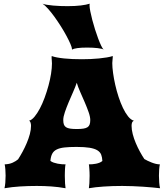

<svg xmlns="http://www.w3.org/2000/svg" viewBox="-20 -1001 873 1021"><path d="M3.9 0Q6.8 -12.2 8.3 -30Q9.8 -47.9 9.8 -66.9Q9.8 -84.5 8.5 -99.9Q7.3 -115.2 4.9 -127Q29.8 -127.9 47.4 -136Q64.9 -144 76.2 -153.8Q87.9 -171.9 100.1 -194.3Q112.3 -216.8 122.3 -240.5Q132.3 -264.2 138.7 -287.8Q145 -311.5 145 -332Q145 -340.3 142.6 -348.6Q140.1 -356.9 134.3 -358.9Q148.9 -362.8 163.6 -380.4Q178.2 -397.9 191.9 -423.8Q205.6 -449.7 217.3 -481.4Q229 -513.2 237.8 -545.7Q246.6 -578.1 251.5 -608.9Q256.3 -639.6 256.3 -663.6Q256.3 -671.9 255.4 -679.7Q254.4 -687.5 254.4 -692.9Q254.4 -695.3 254.6 -697.3Q254.9 -699.2 254.9 -703.1Q266.1 -698.7 283 -695.6Q299.8 -692.4 320.8 -690.2Q341.8 -688 365.7 -687Q389.6 -686 415.5 -686Q438 -686 461.4 -687Q484.9 -688 506.8 -690.2Q528.8 -692.4 547.9 -695.6Q566.9 -698.7 579.6 -703.1V-701.2V-696.8Q579.6 -691.4 578.4 -683.3Q577.1 -675.3 577.1 -665.5Q577.1 -643.1 581.3 -612.8Q585.4 -582.5 592.8 -550Q600.1 -517.6 610.6 -485.6Q621.1 -453.6 633.8 -427Q646.5 -400.4 661.1 -382.1Q675.8 -363.8 691.9 -358.9Q685.1 -356.4 682.4 -349.4Q679.7 -342.3 679.7 -332Q679.7 -311.5 685.8 -287.8Q691.9 -264.2 701.9 -240.5Q711.9 -216.8 723.9 -194.8Q735.8 -172.9 747.6 -155.3Q754.9 -150.9 765.1 -146Q775.4 -141.1 786.6 -136.7Q797.9 -132.3 809.1 -129.6Q820.3 -127 830.1 -127Q827.6 -115.2 826.4 -99.9Q825.2 -84.5 825.2 -66.9Q825.2 -47.9 826.7 -30Q828.1 -12.2 831.1 0Q813.5 -2 790.5 -4.2Q767.6 -6.3 741.2 -8.1Q714.8 -9.8 686.5 -11Q658.2 -12.2 629.9 -12.2Q578.1 -12.2 531.5 -9Q484.9 -5.9 452.6 0Q454.1 -8.3 455.3 -26.1Q456.5 -43.9 456.5 -65.9Q456.5 -75.2 456.1 -84.7Q455.6 -94.2 455.1 -102.5Q454.6 -110.8 453.9 -117.4Q453.1 -124 452.6 -127Q461.4 -127 471.2 -127.7Q481 -128.4 490.5 -130.4Q500 -132.3 508.8 -135.7Q517.6 -139.2 524.4 -145Q523.4 -164.6 518.1 -178.5Q512.7 -192.4 497.8 -201.7Q482.9 -210.9 456.3 -215.3Q429.7 -219.7 386.7 -219.7Q348.1 -219.7 322.5 -216.8Q296.9 -213.9 281 -205.8Q265.1 -197.8 257.6 -183.3Q250 -168.9 248 -145.5Q255.4 -139.6 265.6 -136.2Q275.9 -132.8 286.9 -130.6Q297.9 -128.4 308.8 -127.7Q319.8 -127 328.6 -127Q327.6 -124 326.9 -117.7Q326.2 -111.3 325.7 -102.8Q325.2 -94.2 325 -84.5Q324.7 -74.7 324.7 -65.9Q324.7 -43.9 325.9 -26.1Q327.1 -8.3 328.6 0Q291.5 -6.8 253.4 -9.5Q215.3 -12.2 175.8 -12.2Q129.9 -12.2 86.7 -9.5Q43.5 -6.8 3.9 0ZM316.4 -362.8Q316.4 -348.6 319.6 -339.4Q322.8 -330.1 330.8 -324.7Q338.9 -319.3 352.8 -317.1Q366.7 -314.9 388.2 -314.9Q409.7 -314.9 423.6 -317.1Q437.5 -319.3 445.6 -324.7Q453.6 -330.1 456.8 -339.4Q460 -348.6 460 -362.8Q460 -379.9 451.2 -404.8Q442.4 -429.7 430.7 -457Q418.9 -484.4 406.7 -511.7Q394.5 -539.1 388.2 -561Q380.9 -539.1 368.7 -511.7Q356.4 -484.4 345 -457Q333.5 -429.7 325 -404.8Q316.4 -379.9 316.4 -362.8ZM362.8 -737.3V-739.7Q362.8 -748 354.7 -766.8Q346.7 -785.6 333.7 -809.8Q320.8 -834 304 -860.6Q287.1 -887.2 269.8 -911.4Q252.4 -935.5 235.6 -954.3Q218.8 -973.1 206.1 -981.4Q213.9 -978 229 -975.6Q244.1 -973.1 262.7 -971.4Q281.2 -969.7 301.3 -969Q321.3 -968.3 339.8 -968.3Q379.4 -968.3 409.4 -971.9Q439.5 -975.6 457 -981.4Q456.1 -977.5 456.1 -973.1Q456.1 -961.4 460.2 -940.7Q464.4 -919.9 470.7 -895.3Q477.1 -870.6 485.4 -844.5Q493.7 -818.4 502 -796.1Q510.3 -773.9 518.1 -757.8Q525.9 -741.7 531.2 -737.3Q527.8 -739.7 519.3 -741.7Q510.7 -743.7 499 -745.1Q487.3 -746.6 472.7 -747.3Q458 -748 442.9 -748Q410.6 -748 390.9 -745.1Q371.1 -742.2 362.8 -737.3Z"/></svg>

Font: Arbutus
Style: Regular
Weight: 400
Designer: Karolina Lach
Foundry: Sorkin Type Co.
Version: Version 1.003